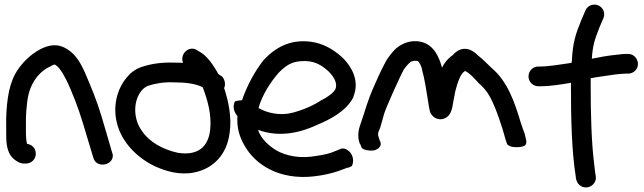

<svg xmlns="http://www.w3.org/2000/svg" viewBox="-20 -740 2806 837"><path d="M40 -47C52 -37 67 -27 85 -27H93C117 -27 136 -46 136 -70C136 -92 122 -109 98 -113C95 -121 93 -143 93 -165V-227C94 -247 95 -268 98 -290C105 -367 143 -422 194 -448H195C217 -460 217 -461 226 -454C232 -450 240 -441 251 -424C262 -406 274 -383 285 -357C318 -280 332 -237 361 -138L387 -52C400 -3 481 -19 471 -70L470 -71L444 -160C415 -262 399 -309 365 -389C345 -436 324 -492 277 -523C232 -554 191 -544 153 -524C115 -503 83 -473 59 -438C20 -383 10 -308 7 -228V-165C7 -127 6 -76 40 -47Z M945 -409H944L931 -418C929 -423 925 -431 921 -436C905 -463 880 -498 851 -514L841 -520C806 -545 762 -506 778 -466C766 -467 753 -467 739 -467C686 -469 638 -462 597 -448C545 -431 509 -380 493 -330C467 -246 493 -167 532 -115C562 -74 609 -36 658 -14C700 5 762 25 826 12C912 -5 970 -69 981 -161C991 -227 976 -295 961 -344L957 -356C966 -374 958 -399 945 -409ZM626 -366C655 -376 696 -383 737 -381H738C792 -381 833 -375 863 -360L864 -359C884 -306 904 -240 896 -172C887 -99 842 -60 755 -74C690 -88 632 -121 601 -166C590 -181 583 -194 578 -209C554 -281 584 -351 626 -366Z M1521 -320C1549 -389 1511 -451 1476 -486C1445 -515 1406 -543 1353 -555C1247 -576 1178 -530 1130 -479C1093 -433 1057 -368 1035 -303C1017 -302 1007 -299 1004 -298C991 -270 1004 -247 1015 -234C1012 -183 1023 -146 1045 -107C1094 -19 1200 45 1347 29C1390 24 1425 16 1454 6L1492 -8C1506 -10 1512 -15 1515 -18C1527 -48 1512 -75 1496 -85C1487 -92 1475 -95 1464 -91L1463 -90L1423 -74C1403 -67 1373 -62 1336 -57C1266 -49 1205 -68 1170 -94C1141 -115 1116 -140 1105 -174C1128 -165 1155 -159 1185 -157C1254 -153 1315 -174 1361 -195C1421 -220 1490 -256 1521 -317ZM1107 -269C1122 -325 1161 -385 1196 -424C1225 -453 1249 -470 1289 -473C1348 -479 1383 -456 1413 -428C1435 -406 1453 -377 1442 -351C1433 -335 1409 -317 1383 -304H1382C1348 -281 1305 -262 1257 -249C1202 -234 1145 -247 1107 -269Z M1820 -435C1831 -398 1839 -342 1846 -300C1849 -280 1851 -265 1854 -255C1859 -237 1875 -224 1891 -221C1893 -221 1897 -220 1900 -220C1947 -222 1952 -272 1955 -291C1958 -306 1961 -323 1965 -343C1975 -382 1987 -417 2006 -430C2008 -431 2014 -429 2034 -412L2065 -380V-379C2087 -361 2103 -342 2118 -314C2143 -267 2170 -185 2185 -128L2191 -111C2194 -107 2204 -102 2212 -100C2234 -96 2260 -99 2270 -107C2275 -115 2276 -123 2273 -132L2268 -154V-155C2264 -165 2258 -182 2250 -206C2223 -296 2193 -384 2124 -443C2105 -460 2089 -479 2064 -498C2033 -531 1990 -542 1953 -499C1932 -485 1917 -466 1907 -445C1895 -489 1873 -543 1818 -557C1770 -569 1732 -549 1709 -531C1694 -518 1681 -501 1667 -481C1654 -458 1636 -423 1614 -372C1579 -294 1575 -266 1555 -209C1544 -180 1535 -148 1549 -112L1550 -113L1556 -97C1564 -85 1592 -82 1609 -84C1626 -88 1649 -102 1636 -126L1631 -141C1626 -155 1627 -160 1636 -180L1637 -181V-182C1642 -199 1648 -219 1654 -242C1662 -271 1728 -416 1741 -438C1751 -452 1761 -463 1768 -468L1769 -470C1775 -473 1780 -474 1786 -475H1793C1794 -475 1798 -474 1802 -474C1809 -466 1816 -454 1820 -438Z M2327 -364H2335C2382 -364 2426 -372 2469 -379V-356C2469 -227 2472 -82 2490 30L2491 41L2492 42C2498 70 2524 81 2544 76C2562 72 2582 53 2577 27C2574 12 2574 6 2570 -27C2558 -121 2555 -252 2555 -362V-399C2570 -402 2591 -405 2611 -408C2641 -413 2685 -419 2709 -419H2718C2740 -419 2761 -436 2761 -461C2761 -483 2744 -505 2718 -505H2709C2700 -505 2688 -504 2665 -501C2632 -498 2594 -491 2560 -484C2564 -543 2572 -566 2593 -620L2611 -662C2621 -688 2605 -710 2587 -717C2570 -724 2542 -719 2532 -694L2514 -652C2490 -593 2477 -556 2473 -476C2473 -474 2472 -470 2472 -466C2470 -466 2468 -466 2465 -465C2423 -459 2372 -450 2334 -450H2327C2302 -450 2284 -430 2284 -407C2284 -382 2304 -364 2327 -364Z"/></svg>

Font: Stray Cat
Style: Blk
Weight: 900
Version: Version 1.0